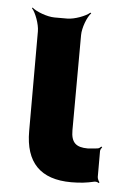

<svg xmlns="http://www.w3.org/2000/svg" viewBox="-45 -589 423 629"><g transform="rotate(5 166.0 -274.5)"><path d="M213 5C242 5 265 2 286 -3C291 -5 300 -3 303 0L305 -3C302 -6 298 -15 298 -20V-105C298 -110 302 -115 304 -118L301 -120C299 -118 294 -113 289 -113L281 -112L257 -110C218 -110 202 -125 202 -165L203 -478C203 -502 217 -539 230 -552L227 -554C214 -542 177 -528 153 -528H111C87 -528 50 -542 37 -554L35 -552C47 -539 61 -502 61 -478V-150C61 -47 111 5 213 5Z"/></g></svg>

Font: Asimov
Style: EdgeNar
Weight: 500
Designer: Google
Version: Version 2.000980: 2014